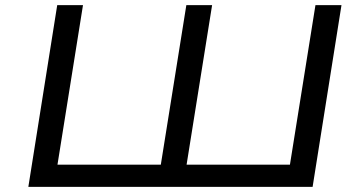

<svg xmlns="http://www.w3.org/2000/svg" viewBox="-20 -725 1402 745"><path d="M90 0 202 -705H302L203 -86H604L703 -705H803L704 -86H1105L1204 -705H1305L1193 0Z"/></svg>

Font: Nunito Sans 7pt Expanded
Style: Italic
Weight: 400
Width: 7
Italic angle: -9°
Designer: Vernon Adams
Foundry: Vernon Adams
Version: Version 3.101;gftools[0.9.27]